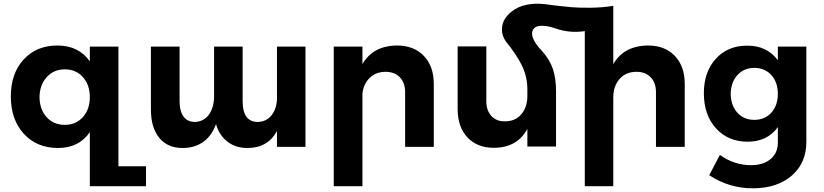

<svg xmlns="http://www.w3.org/2000/svg" viewBox="-20 -788 4421 1030"><path d="M615.2 104H763.2V210.9H461.9V-79.1Q403.3 5.9 292 5.9Q177.2 5.9 107.7 -70.3Q38.1 -146.5 38.1 -271Q38.1 -394 106.9 -469Q175.8 -543.9 288.1 -543.9Q401.9 -543.9 461.9 -459V-538.1H615.2ZM328.1 -118.2Q387.2 -118.2 424.6 -159.7Q461.9 -201.2 461.9 -267.1Q461.9 -333 424.6 -374.5Q387.2 -416 328.1 -416Q268.6 -416 230.7 -374.3Q192.9 -332.5 191.9 -267.1Q192.9 -200.7 230.2 -159.4Q267.6 -118.2 328.1 -118.2Z M1465.8 -538.1H1618.7V0H1465.8V-85Q1416.5 5.9 1307.6 5.9Q1244.6 5.9 1200.7 -27.6Q1156.7 -61 1138.7 -122.1Q1115.7 -58.6 1069.8 -26.4Q1023.9 5.9 959.5 5.9Q878.4 5.9 834 -49.1Q789.6 -104 789.6 -200.2V-538.1H943.4V-244.1Q943.4 -192.4 964.4 -163.1Q985.4 -133.8 1025.4 -133.8Q1073.2 -135.3 1100.8 -173.3Q1128.4 -211.4 1128.4 -272V-538.1H1281.7V-244.1Q1281.7 -133.8 1363.8 -133.8Q1407.7 -135.3 1434.6 -167Q1461.4 -198.7 1465.8 -250Z M2109.4 -543.9Q2200.2 -543.9 2253.7 -488.3Q2307.1 -432.6 2307.1 -337.9V0H2153.3V-293Q2153.3 -343.8 2125 -373.3Q2096.7 -402.8 2047.4 -402.8Q1995.6 -402.3 1962.6 -369.6Q1929.7 -336.9 1924.3 -285.2V210.9H1770.5V-538.1H1924.3V-443.8Q1980.5 -542.5 2109.4 -543.9Z M3456.1 -543.9Q3546.9 -543.9 3600.1 -488.3Q3653.3 -432.6 3653.3 -337.9V0H3499V-293Q3499 -343.8 3470.9 -373.3Q3442.9 -402.8 3394 -402.8Q3336.9 -402.3 3303.5 -364Q3270 -325.7 3270 -265.1V210.9H3117.2V-621.1Q3036.6 -608.9 2961.9 -634.8Q2922.9 -648.4 2893.6 -649.7Q2864.3 -650.9 2850.3 -640.6Q2836.4 -630.4 2834.5 -612.5Q2832.5 -594.7 2845.9 -569.3Q2859.4 -543.9 2886.2 -516.1Q2928.2 -470.2 2945.6 -419.2Q2962.9 -368.2 2962.9 -299.8V-2H2809.1V-96.2Q2753.9 4.9 2628.9 4.9Q2540 4.9 2487.5 -51Q2435.1 -106.9 2435.1 -202.1V-539.1H2588.9V-246.1Q2588.9 -194.8 2616.5 -165.3Q2644 -135.7 2690.9 -137.2Q2745.6 -137.7 2777.3 -175.8Q2809.1 -213.9 2809.1 -273.9V-306.2Q2809.1 -377.4 2780 -436.3Q2751 -495.1 2694.3 -564.9Q2673.3 -594.7 2672.6 -627.9Q2671.9 -661.1 2690.2 -689.2Q2708.5 -717.3 2742.7 -738.5Q2776.9 -759.8 2825.9 -765.9Q2875 -772 2936 -761.2Q3005.4 -752.9 3048.3 -749.3Q3091.3 -745.6 3153.1 -746.6Q3214.8 -747.6 3270 -756.8V-443.8Q3326.2 -542.5 3456.1 -543.9Z M4152.8 -538.1H4305.7V-26.9Q4305.7 86.9 4227.1 154.5Q4148.4 222.2 4018.6 222.2Q3891.1 222.2 3784.7 151.9L3841.8 43Q3918.5 98.1 4008.8 98.1Q4074.7 98.1 4113.8 65.4Q4152.8 32.7 4152.8 -22.9V-106Q4096.2 -27.8 3990.7 -27.8Q3886.2 -27.8 3821 -99.6Q3755.9 -171.4 3755.9 -288.1Q3755.9 -401.9 3819.8 -472.4Q3883.8 -543 3986.8 -543Q4093.8 -544.4 4152.8 -464.8ZM4026.9 -145Q4083 -145 4117.9 -183.8Q4152.8 -222.7 4152.8 -284.2Q4152.8 -346.7 4117.9 -385.3Q4083 -423.8 4026.9 -423.8Q3970.7 -423.8 3935.8 -385Q3900.9 -346.2 3899.9 -284.2Q3900.9 -222.2 3935.5 -183.6Q3970.2 -145 4026.9 -145Z"/></svg>

Font: Montserrat arm SemiBold
Style: Regular
Weight: 600
Designer: Julieta Ulanovsky
Foundry: Julieta Ulanovsky
Version: Version 6.000;PS 006.000;hotconv 1.0.88;makeotf.lib2.5.64775